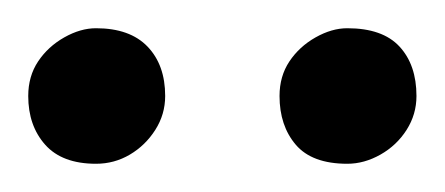

<svg xmlns="http://www.w3.org/2000/svg" viewBox="-20 -670 315 136"><path d="M226 -554Q201 -554 189.5 -567.5Q178 -581 178 -602Q178 -616 185 -626.5Q192 -637 203.5 -643.5Q215 -650 226 -650Q251 -650 263 -637Q275 -624 275 -602Q275 -589 268 -578Q261 -567 249.5 -560.5Q238 -554 226 -554ZM48 -554Q24 -554 12 -567.5Q0 -581 0 -602Q0 -616 7 -626.5Q14 -637 25.5 -643.5Q37 -650 48 -650Q72 -650 84.5 -637Q97 -624 97 -602Q97 -589 90 -578Q83 -567 72 -560.5Q61 -554 48 -554Z"/></svg>

Font: Petrona
Style: Regular
Weight: 400
Designer: Ringo R. Seeber
Foundry: Ringo R. Seeber
Version: Version 2.001; ttfautohint (v1.8.3)